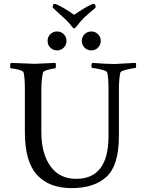

<svg xmlns="http://www.w3.org/2000/svg" viewBox="-20 -971 742 991"><path d="M464.8 -951.2Q473.6 -951.2 473.6 -931.6Q473.6 -930.7 459.5 -919.4Q445.3 -908.2 413.1 -878.9Q393.6 -859.4 380.9 -841.8Q368.2 -824.2 362.3 -824.2Q359.4 -824.2 352.5 -832Q338.9 -851.6 318.4 -870.6Q297.9 -889.6 276.9 -908.7Q255.9 -927.7 252 -931.6Q252 -951.2 261.2 -951.2Q270.5 -951.2 304.7 -931.6Q338.9 -912.1 362.3 -894.5Q446.3 -951.2 464.8 -951.2ZM678.7 -620.1Q668.9 -620.1 636.2 -612.3Q603.5 -604.5 601.6 -597.7Q593.8 -567.4 593.8 -506.8V-269.5Q593.8 -118.2 530.3 -59.1Q466.8 0 350.1 0Q233.4 0 170.9 -68.4Q108.4 -136.7 108.4 -289.1V-510.7Q108.4 -571.3 101.6 -597.7Q98.6 -605.5 73.7 -611.8Q48.8 -618.2 36.1 -618.2Q32.2 -618.2 32.2 -630.4Q32.2 -642.6 36.1 -646.5Q148.4 -641.6 158.7 -641.6Q168.9 -641.6 266.6 -646.5Q268.6 -640.6 268.6 -629.4Q268.6 -618.2 264.6 -618.2Q254.9 -618.2 229.5 -611.3Q204.1 -604.5 202.1 -597.7Q193.4 -563.5 193.4 -506.8V-289.1Q193.4 -178.7 240.2 -113.3Q287.1 -47.9 373 -47.9Q540 -47.9 540 -267.6V-511.7Q540 -571.3 533.2 -597.7Q530.3 -605.5 499.5 -612.8Q468.8 -620.1 456.1 -620.1Q452.1 -620.1 452.1 -631.3Q452.1 -642.6 456.1 -646.5Q532.2 -640.6 571.3 -640.6L680.7 -646.5Q682.6 -640.6 682.6 -630.4Q682.6 -620.1 678.7 -620.1ZM239.7 -725.1Q225.6 -739.3 225.6 -759.8Q225.6 -780.3 239.7 -794.4Q253.9 -808.6 274.4 -808.6Q294.9 -808.6 309.1 -794.4Q323.2 -780.3 323.2 -759.8Q323.2 -739.3 309.1 -725.1Q294.9 -710.9 274.4 -710.9Q253.9 -710.9 239.7 -725.1ZM416.5 -725.1Q402.3 -739.3 402.3 -759.8Q402.3 -780.3 416.5 -794.4Q430.7 -808.6 451.2 -808.6Q471.7 -808.6 485.8 -794.4Q500 -780.3 500 -759.8Q500 -739.3 485.8 -725.1Q471.7 -710.9 451.2 -710.9Q430.7 -710.9 416.5 -725.1Z"/></svg>

Font: CrimsonText-Roman
Style: Roman
Weight: 400
Version: Version 0.13